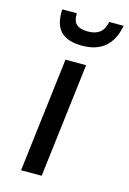

<svg xmlns="http://www.w3.org/2000/svg" viewBox="-110 -758 548 813"><g transform="rotate(15 164.0 -351.5)"><path d="M66.9 0 127.4 -501H217.8L157.2 0ZM179.2 -576.2Q115.2 -576.2 85.2 -606.7Q55.2 -637.2 59.1 -703.1H123Q121.6 -668.9 137.7 -654.8Q153.8 -640.6 187.5 -640.6Q219.7 -640.6 238.8 -655Q257.8 -669.4 265.1 -703.1H328.1Q304.7 -576.2 179.2 -576.2Z"/></g></svg>

Font: Ride
Style: Italic
Weight: 400
Version: Version 3.000